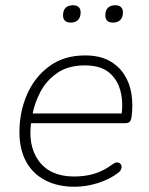

<svg xmlns="http://www.w3.org/2000/svg" viewBox="-20 -703 569 731"><path d="M264 8Q199 8 151.5 -17Q104 -42 79 -88.5Q54 -135 54 -200Q54 -277 83 -343.5Q112 -410 168 -451Q224 -492 304 -492Q358 -492 394.5 -472.5Q431 -453 452.5 -420Q474 -387 480.5 -345Q487 -303 481 -259Q479 -245 474 -239.5Q469 -234 456 -234H83L89 -271H461L442 -259Q450 -313 438.5 -357Q427 -401 394.5 -427.5Q362 -454 303 -454Q240 -454 198.5 -425.5Q157 -397 134 -353.5Q111 -310 103 -264L100 -246Q84 -150 127.5 -90.5Q171 -31 262 -31Q304 -31 339 -41.5Q374 -52 408 -77Q417 -84 424 -84.5Q431 -85 436 -81.5Q441 -78 442.5 -72Q444 -66 441 -58.5Q438 -51 430 -45Q397 -20 352.5 -6Q308 8 264 8ZM410 -617Q396 -617 388.5 -624Q381 -631 381 -644Q381 -664 391 -673.5Q401 -683 419 -683Q433 -683 440.5 -676Q448 -669 448 -656Q448 -637 438 -627Q428 -617 410 -617ZM249 -617Q235 -617 227.5 -624Q220 -631 220 -644Q220 -664 230 -673.5Q240 -683 258 -683Q272 -683 279.5 -676Q287 -669 287 -656Q287 -637 277 -627Q267 -617 249 -617Z"/></svg>

Font: Nunito ExtraLight
Style: Italic
Weight: 200
Italic angle: -9°
Designer: Vernon Adams
Foundry: Vernon Adams
Version: Version 3.602